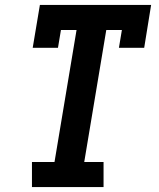

<svg xmlns="http://www.w3.org/2000/svg" viewBox="-20 -755 640 775"><path d="M109 0V-101H200L289 -634H226L214 -562H112L141 -735H590L562 -562H460L472 -634H409L320 -101H398V0Z"/></svg>

Font: Iosevka Curly Slab ExObl
Style: Bold
Weight: 700
Width: 7
Italic angle: -9°
Monospace: yes
Designer: Belleve Invis
Foundry: Belleve Invis
Version: Version 11.0.0; ttfautohint (v1.8.3)